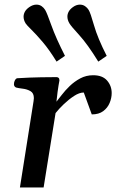

<svg xmlns="http://www.w3.org/2000/svg" viewBox="-20 -827 515 847"><path d="M229 -378.4Q238.3 -389.6 252.7 -408.7Q267.1 -427.7 287.6 -447.5Q308.1 -467.3 334 -481.2Q359.9 -495.1 391.1 -495.1Q432.1 -495.1 452.4 -471.7Q472.7 -448.2 472.7 -416.5Q472.7 -394.5 463.6 -372.8Q454.6 -351.1 435.3 -336.7Q416 -322.3 384.8 -322.3L349.6 -418.9Q330.1 -418.9 306.9 -403.8Q283.7 -388.7 261.7 -367.7Q239.7 -346.7 225.1 -328.1L172.4 0H67.9L127.9 -379.9Q129.4 -388.2 129.4 -394Q129.4 -416.5 114.3 -425Q99.1 -433.6 80.3 -435.8Q61.5 -438 50.8 -440.9Q41.5 -445.3 41.5 -455.6Q41.5 -465.3 46.1 -473.4Q50.8 -481.4 56.6 -481.9Q113.3 -485.4 160.6 -486.1Q208 -486.8 230 -486.8Q233.9 -486.8 238 -483.9Q242.2 -481 242.2 -472.2Q242.2 -472.2 238.3 -450.2Q234.4 -428.2 229 -378.4ZM229.5 -555.2Q197.8 -606.9 168.5 -641.4Q139.2 -675.8 118.7 -695.8Q98.1 -715.8 92.8 -724.1Q84 -738.8 84 -753.4Q84 -764.6 89.8 -775.4Q95.7 -786.1 108.9 -795.4Q125 -806.6 140.6 -806.6Q153.8 -806.6 163.6 -799.8Q173.3 -793 179.2 -783.2Q187 -770.5 206.8 -714.8Q226.6 -659.2 266.6 -580.6ZM413.6 -555.2Q365.7 -632.8 329.6 -672.1Q293.5 -711.4 286.1 -724.1Q277.3 -738.8 277.3 -753.9Q277.3 -765.1 283 -775.6Q288.6 -786.1 301.3 -795.4Q316.4 -806.6 332.5 -806.6Q345.2 -806.6 355.2 -799.8Q365.2 -793 371.1 -783.2Q378.9 -771 394.8 -715.1Q410.6 -659.2 450.7 -580.6Z"/></svg>

Font: Gelasio Medium
Style: Italic
Weight: 500
Italic angle: -8.5°
Designer: Eben Sorkin
Foundry: Eben Sorkin
Version: Version 1.008